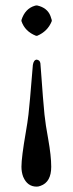

<svg xmlns="http://www.w3.org/2000/svg" viewBox="-20 -675 268 708"><path d="M115.2 13.2Q80.6 13.2 65.4 -23.4Q59.1 -40 59.1 -60.1Q59.1 -94.7 75.2 -187.5Q81.5 -223.1 85 -252.9Q88.9 -284.2 100.6 -428.7Q101.1 -433.1 101.1 -435.1Q104 -454.1 115.2 -455.1Q127 -453.6 128.9 -441.9Q129.4 -435.1 131.8 -404.3Q138.7 -306.2 144 -252.9Q147.9 -215.3 157.7 -162.6Q168.9 -99.6 168.9 -60.1Q168.9 -3.4 129.4 10.3Q122.1 13.2 115.2 13.2ZM170.9 -601.1V-597.2Q156.2 -559.6 117.2 -543H112.8Q71.8 -559.1 59.1 -597.2V-601.1Q72.3 -643.1 108.4 -653.8Q111.3 -654.8 112.8 -654.8H117.2Q154.3 -646.5 166 -616.2Q168.9 -608.9 170.9 -601.1Z"/></svg>

Font: Linux Biolinum Capitals O
Style: Small Caps
Weight: 400
Designer: Philipp H. Poll
Foundry: Philipp H. Poll
Version: Version 1.0.4